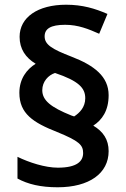

<svg xmlns="http://www.w3.org/2000/svg" viewBox="-20 -785 535 813"><path d="M62 -392C62 -304 120 -266 222 -226C315 -188 332 -171 332 -137C332 -103 307 -75 225 -75C171 -75 103 -97 54 -121V-29C98 -5 152 8 224 8C358 8 440 -51 440 -145C440 -194 417 -228 375 -253C412 -277 440 -316 440 -382C440 -461 379 -508 283 -545C200 -577 169 -596 169 -631C169 -663 194 -680 256 -680C311 -680 355 -662 400 -642L435 -726C382 -749 329 -765 260 -765C139 -765 63 -711 63 -629C63 -578 88 -541 131 -515C94 -492 62 -452 62 -392ZM159 -403C159 -440 185 -467 213 -476C314 -442 341 -412 341 -369C341 -331 317 -307 294 -292L282 -296C195 -331 159 -360 159 -403Z"/></svg>

Font: Noto Kufi Arabic SemiBold
Style: Regular
Weight: 600
Designer: Monotype Design Team, David Williams, Khaled Hosny
Foundry: Google LLC
Version: Version 2.109